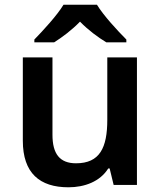

<svg xmlns="http://www.w3.org/2000/svg" viewBox="-20 -786 682 816"><path d="M392 -766H250C223 -721 163 -656 126 -618V-606H210C245 -628 285 -658 320 -694C355 -658 397 -627 432 -606H517V-618C480 -655 419 -721 392 -766ZM562 -542H436V-277C436 -158 404 -92 303 -92C234 -92 203 -132 203 -213V-542H77V-188C77 -50 149 10 271 10C339 10 405 -14 440 -70H446L463 0H562Z"/></svg>

Font: Noto Sans Bengali SemiBold
Style: Regular
Weight: 600
Designer: Jelle Bosma - Monotype Design Team
Foundry: Monotype Imaging Inc.
Version: Version 2.003